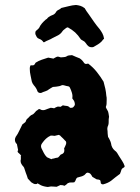

<svg xmlns="http://www.w3.org/2000/svg" viewBox="-20 -736 562 773"><path d="M399 -580Q395 -577 393 -574Q391 -571 389 -569Q382 -562 374.5 -557.5Q367 -553 360 -549Q355 -545 346.5 -546Q338 -547 334 -552Q330 -555 328 -559Q322 -567 319.5 -569Q317 -571 306 -577Q294 -595 282.5 -605.5Q271 -616 253 -626Q252 -626 250 -625Q248 -624 247 -624Q244 -621 239.5 -618Q235 -615 232 -611Q225 -600 214 -594Q203 -588 192 -583Q184 -578 175 -574.5Q166 -571 158 -566H155Q149 -576 137 -580Q131 -582 128 -587Q125 -592 123 -597Q121 -604 124 -611Q128 -614 131 -617Q134 -620 137 -623Q142 -634 149 -642Q156 -650 164 -657Q169 -659 173 -665Q175 -666 175.5 -667Q176 -668 177 -668Q184 -673 191.5 -675.5Q199 -678 204 -685Q208 -693 215 -696Q222 -699 227 -704Q241 -707 256 -711Q271 -715 286 -716Q295 -715 303.5 -712.5Q312 -710 321 -703Q327 -692 337 -679Q348 -663 358.5 -648Q369 -633 381 -619Q387 -611 392 -602Q397 -593 399 -580ZM482 -67Q481 -62 476 -60Q471 -58 469 -53Q468 -49 466.5 -45Q465 -41 463 -36Q454 -30 445 -22.5Q436 -15 427 -8Q420 -3 412 0.5Q404 4 396 6Q390 7 386 2Q385 -9 382.5 -11Q380 -13 369 -14L352 -24Q349 -30 345 -35Q341 -40 332 -41Q327 -40 324 -35.5Q321 -31 314 -28Q310 -26 303.5 -24.5Q297 -23 291 -21Q286 -17 285 -12Q284 -7 279 -2Q273 -1 266.5 -1.5Q260 -2 252 2Q251 4 247.5 6.5Q244 9 240 12Q233 9 223 9Q219 11 215.5 12.5Q212 14 208 16Q201 16 193 15Q185 14 177 16Q174 17 169.5 16.5Q165 16 161 15Q157 14 153 13Q149 12 145 10L131 2Q130 3 129 4Q128 5 126 5Q120 6 115.5 3.5Q111 1 106 -2Q102 -6 99 -9.5Q96 -13 92 -17Q91 -22 88.5 -28Q86 -34 84 -40Q82 -45 80.5 -50.5Q79 -56 77 -61Q76 -63 74 -65.5Q72 -68 70 -70Q60 -83 64 -95V-103Q63 -107 64.5 -108Q66 -109 63 -112Q62 -113 59.5 -116Q57 -119 55 -120Q52 -122 51 -125.5Q50 -129 53 -131L48 -156Q42 -161 40.5 -169Q39 -177 43 -184Q43 -186 44 -186Q52 -197 57.5 -209.5Q63 -222 70 -235Q73 -238 78.5 -241.5Q84 -245 85 -251Q87 -256 91 -259Q95 -262 98 -266Q100 -268 103 -270.5Q106 -273 109 -274Q114 -276 116.5 -279Q119 -282 122 -285Q125 -290 130 -292Q133 -295 137 -297Q142 -297 145 -294Q154 -291 162 -294Q167 -296 172.5 -298Q178 -300 184 -302Q186 -302 190 -301.5Q194 -301 198 -300Q201 -302 205 -304Q209 -306 213 -307L224 -306Q226 -308 228.5 -309Q231 -310 233 -312Q241 -310 248.5 -309.5Q256 -309 262 -302H267Q274 -302 277 -307Q283 -313 281 -320Q281 -322 280 -325Q279 -328 278 -330L271 -340Q273 -351 269.5 -362.5Q266 -374 261 -384Q259 -388 255 -388.5Q251 -389 247 -390Q239 -392 236 -393Q230 -394 226.5 -392Q223 -390 218 -389Q212 -388 205.5 -387Q199 -386 193 -386Q190 -384 186 -382Q182 -380 178 -377Q171 -371 162.5 -368.5Q154 -366 146 -362Q142 -361 137.5 -362.5Q133 -364 131 -368Q127 -381 116 -393Q113 -397 111 -400.5Q109 -404 108 -408Q106 -420 103 -432.5Q100 -445 100 -458Q100 -460 100 -463Q100 -466 101 -468Q101 -469 103 -473H114Q119 -475 120.5 -478.5Q122 -482 124 -484Q135 -491 148 -495.5Q161 -500 174 -504Q179 -503 185 -502Q191 -501 195 -500Q199 -502 202 -504Q205 -506 208 -507Q213 -509 216.5 -507.5Q220 -506 225 -505Q230 -506 236.5 -506Q243 -506 248 -509Q253 -513 259 -513Q265 -513 270 -514Q278 -510 286 -507Q294 -504 301 -501Q307 -497 311.5 -492Q316 -487 319 -482Q323 -478 327 -478.5Q331 -479 335 -480Q355 -465 370 -446Q385 -427 397 -407Q401 -393 404 -379Q407 -365 408 -351Q410 -343 409.5 -334.5Q409 -326 409 -317Q409 -315 408 -311.5Q407 -308 406 -305Q408 -299 412 -293Q416 -287 417 -279Q417 -276 418 -272.5Q419 -269 419 -266Q417 -256 417.5 -245.5Q418 -235 413 -225Q412 -221 412 -217Q412 -213 413 -208Q413 -203 413.5 -197.5Q414 -192 415 -185Q417 -182 419.5 -177.5Q422 -173 424 -168Q425 -167 425.5 -164Q426 -161 427 -159Q429 -141 442 -130Q448 -126 451.5 -120.5Q455 -115 459 -108Q465 -98 471.5 -88.5Q478 -79 482 -67ZM246 -156Q248 -166 243 -169Q238 -174 234 -178.5Q230 -183 225 -187Q224 -189 221.5 -190.5Q219 -192 217 -193Q212 -192 208 -191Q204 -190 200 -189Q198 -189 195.5 -189.5Q193 -190 191 -190H184Q173 -185 165 -177.5Q157 -170 150 -160Q142 -150 147 -139Q152 -129 156.5 -120Q161 -111 169 -103L187 -95Q189 -97 194 -97.5Q199 -98 200 -99Q207 -101 210.5 -101Q214 -101 218 -106Q220 -108 222.5 -111.5Q225 -115 228 -115Q240 -119 239 -133Q238 -136 238 -138Q240 -143 242.5 -147.5Q245 -152 246 -156Z"/></svg>

Font: Daruma Drop One
Style: Regular
Weight: 400
Designer: Maniackers Design
Version: Version 1.000